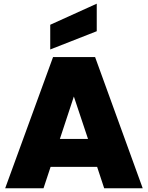

<svg xmlns="http://www.w3.org/2000/svg" viewBox="-20 -1012 795 1032"><path d="M540 0 502 -115.2H252L213.9 0H7.8L265.1 -705.1H491.2L747.1 0ZM250 -878.9 500 -992.2V-844.2L250 -746.1ZM453.1 -265.1 377 -493.2 301.8 -265.1Z"/></svg>

Font: Poppins ExtraBold
Style: Regular
Weight: 800
Designer: Ninad Kale (Devanagari), Jonny Pinhorn (Latin)
Foundry: Indian Type Foundry
Version: Version 3.200;PS 1.000;hotconv 16.6.54;makeotf.lib2.5.65590